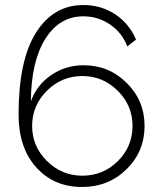

<svg xmlns="http://www.w3.org/2000/svg" viewBox="-20 -735 640 765"><path d="M313 -475Q241 -475 183.5 -435.5Q126 -396 103 -331Q104 -490 160.5 -580Q217 -670 312 -670Q371 -670 419 -637Q467 -604 487 -550L522 -577Q495 -641 439 -678Q383 -715 312 -715Q193 -715 123.5 -605Q54 -495 54 -279Q54 -146 124.5 -68Q195 10 307 10Q412 10 484 -60.5Q556 -131 556 -233Q556 -334 485 -404.5Q414 -475 313 -475ZM108 -233Q108 -315 167 -373.5Q226 -432 308 -432Q390 -432 449 -373.5Q508 -315 508 -233Q508 -151 449.5 -93Q391 -35 308 -35Q226 -35 167 -93.5Q108 -152 108 -233Z"/></svg>

Font: Raleway-v4020 Light
Style: Regular
Weight: 300
Designer: Matt McInerney, Pablo Impallari, Rodrigo Fuenzalida
Foundry: Matt McInerney, Pablo Impallari, Rodrigo Fuenzalida
Version: Version 4.020;PS 004.020;hotconv 1.0.88;makeotf.lib2.5.64775